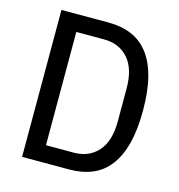

<svg xmlns="http://www.w3.org/2000/svg" viewBox="-104 -790 820 881"><g transform="rotate(15 305.5 -349.0)"><path d="M80 -698H304Q365 -698 413 -678Q461 -658 494 -615Q527 -572 544 -506Q561 -440 561 -349Q561 -257 544 -191.5Q527 -126 494 -83Q461 -40 413 -20Q365 0 304 0H80ZM304 -80Q376 -80 419 -128.5Q462 -177 462 -270V-428Q462 -521 419 -569.5Q376 -618 304 -618H172V-80Z"/></g></svg>

Font: IBM Plex Sans Condensed Text
Style: Regular
Weight: 450
Width: 3
Designer: Mike Abbink, Paul van der Laan, Pieter van Rosmalen
Foundry: Bold Monday
Version: Version 1.1